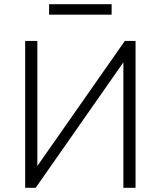

<svg xmlns="http://www.w3.org/2000/svg" viewBox="-20 -895 766 915"><path d="M100 0V-700H158V-104L575 -700H626V0H568V-598L150 0ZM214 -825V-875H512V-825Z"/></svg>

Font: Geologica Thin
Style: Regular
Weight: 100
Designer: Sindre Bremnes, Frode Helland
Foundry: Monokrom Skriftforlag AS
Version: Version 1.010; ttfautohint (v1.8.4.7-5d5b);gftools[0.9.28]